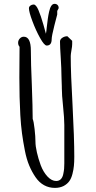

<svg xmlns="http://www.w3.org/2000/svg" viewBox="-20 -939 487 978"><path d="M79.1 -627Q78.6 -591.8 78.6 -544.4Q78.6 -440.4 83.5 -352.5Q86.4 -302.2 92 -260Q97.7 -217.8 106.9 -170.9Q115.2 -128.4 128.9 -95.7Q142.6 -63 161.6 -35.6Q179.7 -9.3 204.6 4.4Q229.5 18.1 259.8 18.1Q284.7 18.1 304.2 8.3Q322.3 -1.5 332.8 -15.9Q343.3 -30.3 349.1 -53.2Q354.5 -74.2 356.4 -93.8Q358.4 -113.3 358.4 -140.6Q358.4 -234.4 349.6 -401.9Q340.3 -565.4 340.3 -653.3Q340.3 -662.6 344.2 -684.6Q347.7 -703.1 347.7 -714.4V-731L323.2 -754.4Q309.1 -754.4 297.4 -746.6Q285.6 -738.8 285.6 -727.1Q285.6 -702.1 289.6 -641.1Q293 -587.9 293 -555.7L293.9 -526.9L294.9 -497.6V-490.7Q294.9 -456.5 301.3 -396.5Q307.6 -336.4 307.6 -302.2V-106.9Q307.6 -90.8 306.6 -79.8Q305.7 -68.8 302.2 -52.2Q298.8 -35.2 289.6 -26.1Q280.3 -17.1 266.1 -17.1Q243.2 -17.1 221.9 -39.8Q200.7 -62.5 187.5 -97.2Q175.3 -130.4 168 -162.6Q160.6 -194.8 160.6 -216.8Q160.6 -242.7 156.2 -281.7Q151.9 -320.8 146.5 -333Q146.5 -391.1 142.1 -507.3Q137.2 -617.7 137.2 -680.7Q137.2 -752 101.1 -752Q89.4 -752 80.8 -742.7Q72.3 -733.4 72.3 -721.2Q72.3 -709 79.6 -700.7Q79.6 -662.1 79.1 -627ZM217.8 -707Q243.2 -707 243.2 -739.3Q243.2 -754.9 257.3 -810.5L271.5 -865.2V-883.3Q272.5 -886.7 275.4 -890.6Q278.8 -895.5 278.8 -898.4Q278.8 -908.2 272.9 -913.8Q267.1 -919.4 257.8 -919.4Q238.8 -919.4 230 -878.9Q226.1 -861.8 223.4 -842Q220.7 -822.3 218.3 -800.8Q216.3 -778.3 213.9 -767.1L201.2 -813Q187.5 -860.8 175.8 -887.7Q163.6 -916 151.4 -916Q142.1 -916 134.8 -910.4Q127.4 -904.8 127.4 -897Q127.4 -878.4 145 -831.3Q162.6 -784.2 184.1 -745.6Q205.6 -707 217.8 -707Z"/></svg>

Font: Amatica SC
Style: Bold
Weight: 400
Designer: Vernon Adams, Ben Nathan
Foundry: newtypography
Version: Version 2.000